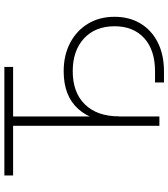

<svg xmlns="http://www.w3.org/2000/svg" viewBox="36 -804 789 901"><g transform="rotate(-90 430.5 -353.5)"><path d="M57.6 -686.5V-727.5H566.9V-686.5H334.5V0H290.5V-686.5ZM494.1 21.5V-20.5H546.4Q646 -20.5 701.9 -71.3Q757.8 -122.1 757.8 -210.4Q757.8 -300.8 700.7 -353.8Q643.6 -406.7 546.4 -406.7Q446.8 -406.7 390.9 -349.4Q335 -292 335 -189.9H308.1Q308.1 -312 369.4 -380.6Q430.7 -449.2 546.4 -449.2Q622.1 -449.2 679.7 -418.9Q737.3 -388.7 769.8 -335Q802.2 -281.2 802.2 -210.4Q802.2 -140.6 770.5 -88.4Q738.8 -36.1 681.2 -7.3Q623.5 21.5 546.4 21.5Z"/></g></svg>

Font: Inter Extra Light
Style: Regular
Weight: 200
Designer: Rasmus Andersson
Foundry: rsms
Version: Version 4.000;git-3c8e0fc